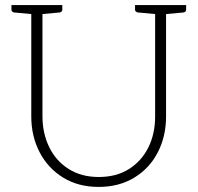

<svg xmlns="http://www.w3.org/2000/svg" viewBox="-20 -726 777 755"><path d="M368 9Q288 9 228.5 -27.5Q169 -64 136 -127Q103 -190 103 -268V-706H147V-269Q147 -202 173.5 -147.5Q200 -93 250 -61.5Q300 -30 368 -30Q438 -30 487.5 -61.5Q537 -93 563.5 -146.5Q590 -200 590 -268V-706H633V-268Q633 -190 600.5 -127Q568 -64 508 -27.5Q448 9 368 9ZM116 -706 111 -670 35 -677Q31 -678 28 -680.5Q25 -683 25 -688V-706ZM225 -706V-688Q225 -683 222 -680.5Q219 -678 215 -677L139 -670L134 -706ZM603 -706 598 -670 522 -677Q518 -678 514.5 -680.5Q511 -683 511 -688V-706ZM712 -706V-688Q712 -683 709 -680.5Q706 -678 702 -677L625 -670L621 -706Z"/></svg>

Font: Aleo ExtraLight
Style: Regular
Weight: 250
Designer: Alessio Laiso
Foundry: Alessio Laiso
Version: Version 2.001;gftools[0.9.29]